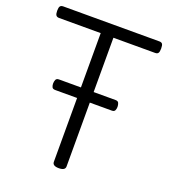

<svg xmlns="http://www.w3.org/2000/svg" viewBox="-174 -1109 1104 1249"><g transform="rotate(20 378.5 -484.5)"><path d="M379 15Q335 15 335 -13V-904H47Q32 -904 25.5 -913Q19 -922 19 -944Q19 -967 25.5 -975.5Q32 -984 47 -984H712Q727 -984 733 -975.5Q739 -967 739 -944Q739 -922 733 -913Q727 -904 712 -904H423V-13Q423 1 412 8Q401 15 379 15ZM184 -455Q166 -455 161 -466Q156 -477 156 -490Q156 -504 161 -516Q166 -528 184 -528H575Q592 -528 597 -516Q602 -504 602 -490Q602 -477 597 -466Q592 -455 575 -455Z"/></g></svg>

Font: Playwrite PL
Style: Regular
Weight: 400
Designer: Veronika Burian, José Scaglione
Foundry: TypeTogether
Version: Version 1.002